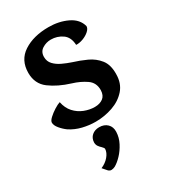

<svg xmlns="http://www.w3.org/2000/svg" viewBox="-181 -646 791 900"><g transform="rotate(-30 215.0 -196.0)"><path d="M201 -65Q166 -65 131 -73.5Q96 -82 67 -101Q49 -114 34.5 -131.5Q20 -149 20 -164Q20 -174 34.5 -187.5Q49 -201 68 -213Q87 -225 100 -229Q107 -194 127.5 -171.5Q148 -149 176 -138Q204 -127 232 -127Q259 -127 276.5 -140Q294 -153 295 -181Q296 -222 264.5 -243.5Q233 -265 193 -277Q128 -297 84.5 -329.5Q41 -362 41 -421Q41 -490 94.5 -525Q148 -560 230 -560Q286 -560 331 -538.5Q376 -517 387 -475Q387 -462 373 -449.5Q359 -437 339 -429.5Q319 -422 301 -423Q299 -466 271.5 -485Q244 -504 210 -504Q185 -504 163.5 -490.5Q142 -477 142 -449Q142 -425 157.5 -408.5Q173 -392 196.5 -381Q220 -370 244 -362Q280 -351 315 -335Q350 -319 373 -290Q396 -261 395 -211Q395 -161 366.5 -128.5Q338 -96 293.5 -80.5Q249 -65 201 -65ZM115 137Q141 126 157.5 106.5Q174 87 175 67Q175 64 172 60Q169 56 165 52Q158 46 151.5 37Q145 28 145 15Q146 -8 161.5 -21.5Q177 -35 201 -35Q228 -35 244.5 -19Q261 -3 260 24Q259 54 244.5 82Q230 110 210 131Q190 152 172 162Q162 167 152.5 167.5Q143 168 135 160Z"/></g></svg>

Font: Gowun Batang
Style: Bold
Weight: 700
Designer: Yanghee Ryu
Foundry: Yanghee Ryu
Version: Version 2.000